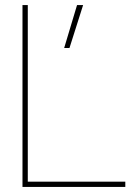

<svg xmlns="http://www.w3.org/2000/svg" viewBox="-20 -740 543 760"><path d="M69 0H476V-21H90V-720H69ZM234 -550H255L309 -720H285Z"/></svg>

Font: Aspekta 50
Style: Regular
Weight: 50
Designer: Ivo Dolenc
Version: Version 2.000